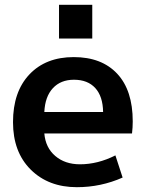

<svg xmlns="http://www.w3.org/2000/svg" viewBox="-20 -767 610 797"><path d="M225 -607V-747H363V-607ZM164 -302H408Q407 -367 375.5 -401.5Q344 -436 287 -436Q232 -436 199.5 -401Q167 -366 164 -302ZM164 -213Q169 -154 209.5 -119.5Q250 -85 312 -85Q386 -85 459 -122L489 -30Q399 10 299 10Q181 10 107.5 -63Q34 -136 34 -260Q34 -386 102 -458Q170 -530 286 -530Q402 -530 466.5 -461Q531 -392 531 -263Q531 -238 528 -213Z"/></svg>

Font: M PLUS 1p
Style: Bold
Weight: 700
Version: Version 1.062